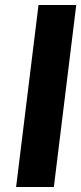

<svg xmlns="http://www.w3.org/2000/svg" viewBox="-20 -733 323 763"><path d="M194 10 283 -713H133L44 10Z"/></svg>

Font: Bluebird
Style: SfBdExtObl
Weight: 700
Designer: Jasper
Foundry: Cannot Into Space Fonts
Version: Version 0.98